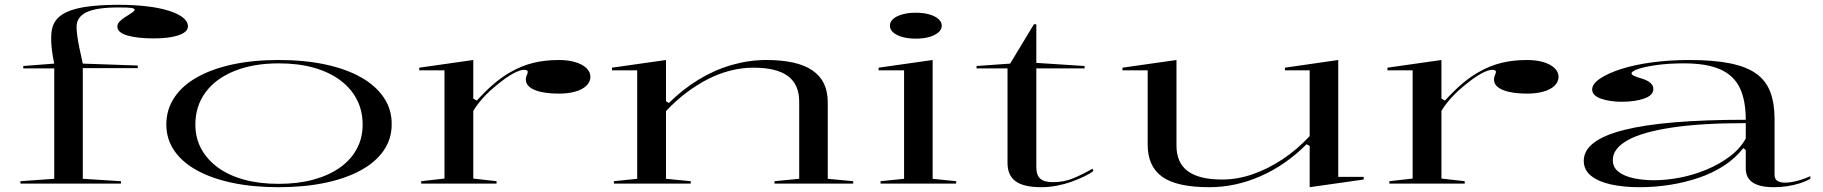

<svg xmlns="http://www.w3.org/2000/svg" viewBox="-20 -765 7596 800"><path d="M65 0V-10L206 -20V-480H77V-490L206 -500Q195 -552 193.5 -590Q192 -628 198 -649Q207 -683 238.5 -704Q270 -725 328 -735Q386 -745 474 -745Q536 -745 589 -739Q642 -733 681 -721Q720 -709 741.5 -692.5Q763 -676 763 -655Q763 -639 745.5 -628Q728 -617 696 -611Q664 -605 620 -605Q553 -605 511 -617Q469 -629 469 -655Q469 -666 479.5 -676.5Q490 -687 505 -696Q520 -705 530.5 -712.5Q541 -720 541 -724Q541 -730 527 -732Q513 -734 475 -734Q382 -734 340.5 -714Q299 -694 299 -653Q299 -639 302 -616Q305 -593 311 -564Q317 -535 325 -500L554 -492V-481H325V-20L484 -10V0Z M1141 -515Q1248 -515 1335 -496.5Q1422 -478 1484 -443Q1546 -408 1579.5 -358Q1613 -308 1612 -246Q1612 -186 1578.5 -137.5Q1545 -89 1482.5 -55Q1420 -21 1333.5 -3Q1247 15 1141 15Q1035 15 949 -3Q863 -21 801 -55Q739 -89 706 -137.5Q673 -186 673 -246Q673 -308 706 -358Q739 -408 801 -443Q863 -478 949 -496.5Q1035 -515 1141 -515ZM1142 -501Q1036 -501 957.5 -469.5Q879 -438 836.5 -380.5Q794 -323 794 -246Q794 -190 818.5 -145Q843 -100 888 -67Q933 -34 997 -16.5Q1061 1 1141 1Q1221 1 1285.5 -16.5Q1350 -34 1396 -66.5Q1442 -99 1466.5 -144.5Q1491 -190 1491 -246Q1491 -304 1466.5 -351Q1442 -398 1396.5 -431.5Q1351 -465 1287 -483Q1223 -501 1142 -501Z M1735 0V-10L1832 -21V-472H1727V-483L1952 -515V-354L1967 -346Q2002 -385 2037 -415Q2072 -445 2108 -465Q2153 -491 2202 -503Q2251 -515 2308 -515Q2348 -515 2377.5 -506Q2407 -497 2423.5 -481Q2440 -465 2440 -445Q2440 -424 2423.5 -408Q2407 -392 2377.5 -383.5Q2348 -375 2310 -375Q2266 -375 2234.5 -382Q2203 -389 2187 -402Q2171 -415 2171 -433Q2171 -441 2173 -446.5Q2175 -452 2177 -457Q2179 -462 2179 -466Q2179 -474 2163 -474Q2146 -474 2117 -458Q2088 -442 2053 -413Q2020 -387 1994 -358.5Q1968 -330 1952 -303V-21L2049 -10V0Z M3535 -10V0H3207V-10L3310 -20V-342Q3310 -413 3263 -448Q3216 -483 3119 -483Q3072 -483 3024 -471Q2976 -459 2930 -435.5Q2884 -412 2839.5 -378.5Q2795 -345 2755 -302V-20L2858 -10V0H2538V-10L2635 -20V-472H2530V-483L2755 -515V-343L2767 -336Q2826 -394 2892 -434Q2958 -474 3029.5 -494.5Q3101 -515 3173 -515Q3236 -515 3284 -504.5Q3332 -494 3364.5 -472Q3397 -450 3413 -417Q3429 -384 3429 -338V-20Z M3795 -604Q3764 -604 3739.5 -611Q3715 -618 3701.5 -630Q3688 -642 3688 -658Q3688 -674 3701.5 -686Q3715 -698 3739.5 -705Q3764 -712 3795 -712Q3828 -712 3852 -705Q3876 -698 3890 -686Q3904 -674 3904 -658Q3904 -642 3890 -630Q3876 -618 3852 -611Q3828 -604 3795 -604ZM3649 0V-10L3747 -20V-472H3641V-483L3866 -515V-20L3964 -10V0Z M4319 15Q4246 15 4212 -9.5Q4178 -34 4178 -86V-480H4049V-490L4189 -500L4288 -664H4298V-503L4499 -490V-480H4298V-69Q4298 -35 4314.5 -20.5Q4331 -6 4367 -6Q4413 -6 4451.5 -22Q4490 -38 4532 -62L4536 -53Q4521 -41 4497 -29.5Q4473 -18 4443.5 -7.5Q4414 3 4382 9Q4350 15 4319 15Z M5019 15Q4883 15 4822.5 -28.5Q4762 -72 4762 -162V-472H4657V-483L4882 -515V-158Q4882 -87 4929 -52Q4976 -17 5072 -17Q5136 -17 5199.5 -39Q5263 -61 5323.5 -101Q5384 -141 5437 -198V-472H5334V-483L5556 -515V-28H5662V-17L5437 15V-157L5424 -164Q5337 -77 5232.5 -31Q5128 15 5019 15Z M5769 0V-10L5866 -21V-472H5761V-483L5986 -515V-354L6001 -346Q6036 -385 6071 -415Q6106 -445 6142 -465Q6187 -491 6236 -503Q6285 -515 6342 -515Q6382 -515 6411.5 -506Q6441 -497 6457.5 -481Q6474 -465 6474 -445Q6474 -424 6457.5 -408Q6441 -392 6411.5 -383.5Q6382 -375 6344 -375Q6300 -375 6268.5 -382Q6237 -389 6221 -402Q6205 -415 6205 -433Q6205 -441 6207 -446.5Q6209 -452 6211 -457Q6213 -462 6213 -466Q6213 -474 6197 -474Q6180 -474 6151 -458Q6122 -442 6087 -413Q6054 -387 6028 -358.5Q6002 -330 5986 -303V-21L6083 -10V0Z M7019 -515Q7120 -515 7189 -501Q7258 -487 7298.5 -457.5Q7339 -428 7356.5 -381Q7374 -334 7374 -269V-37Q7374 -18 7386.5 -11Q7399 -4 7417 -4Q7440 -4 7468.5 -11.5Q7497 -19 7523 -31V-20Q7504 -9 7478.5 -1Q7453 7 7426 11Q7399 15 7371 15Q7312 15 7283 -4.5Q7254 -24 7254 -63Q7254 -90 7254 -103Q7254 -116 7254 -124Q7254 -132 7254 -140L7244 -148Q7210 -105 7163 -74.5Q7116 -44 7059 -24.5Q7002 -5 6939 5Q6876 15 6811 15Q6745 15 6692.5 3.5Q6640 -8 6609.5 -32.5Q6579 -57 6579 -95Q6579 -181 6747 -223.5Q6915 -266 7254 -266Q7254 -347 7229 -399Q7204 -451 7147.5 -476Q7091 -501 6997 -501Q6933 -501 6883 -494Q6833 -487 6805.5 -477.5Q6778 -468 6778 -459Q6778 -454 6788 -449Q6798 -444 6823 -437Q6869 -422 6869 -394Q6869 -368 6831 -354.5Q6793 -341 6737 -341Q6687 -341 6650.5 -354Q6614 -367 6614 -392Q6614 -415 6646 -437Q6678 -459 6733.5 -477Q6789 -495 6862.5 -505Q6936 -515 7019 -515ZM7254 -252Q7069 -252 6946 -233.5Q6823 -215 6761.5 -180.5Q6700 -146 6700 -98Q6700 -68 6723.5 -49.5Q6747 -31 6786.5 -22.5Q6826 -14 6872 -14Q6923 -14 6980 -25Q7037 -36 7091 -58.5Q7145 -81 7188 -113.5Q7231 -146 7254 -188Z"/></svg>

Font: Kalnia Expanded Light
Style: Regular
Weight: 300
Width: 7
Designer: Frida Medrano
Foundry: Frida Medrano
Version: Version 1.105